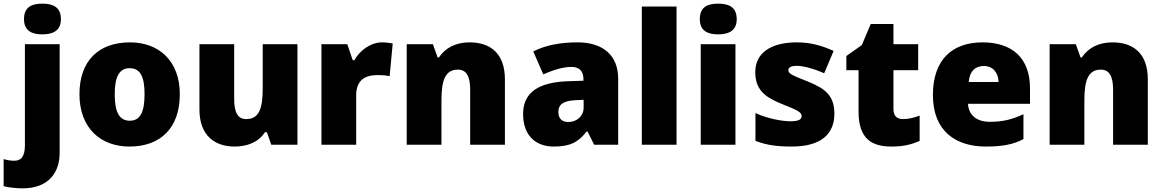

<svg xmlns="http://www.w3.org/2000/svg" viewBox="-71 -796 6397 1056"><path d="M61 -691C61 -625 106 -607 162 -607C217 -607 264 -625 264 -691C264 -759 217 -776 162 -776C106 -776 61 -759 61 -691ZM52 240C204 240 257 145 257 45V-553H66V5C66 72 39 88 8 88C-14 88 -30 85 -51 79V228C-25 235 21 240 52 240Z M918 -278C918 -461 803 -563 644 -563C471 -563 366 -461 366 -278C366 -93 481 10 641 10C813 10 918 -93 918 -278ZM560 -278C560 -372 584 -421 642 -421C702 -421 724 -372 724 -278C724 -183 702 -132 643 -132C583 -132 560 -183 560 -278Z M1565 -553H1374V-311C1374 -201 1355 -141 1283 -141C1236 -141 1217 -179 1217 -251V-553H1026V-193C1026 -51 1110 10 1219 10C1287 10 1351 -13 1386 -69H1397L1421 0H1565Z M2031 -563C1968 -563 1908 -519 1878 -465H1869L1839 -553H1697V0H1888V-272C1888 -372 1959 -383 2007 -383C2042 -383 2059 -380 2072 -377L2089 -557C2078 -559 2052 -563 2031 -563Z M2512 -563C2434 -563 2378 -532 2343 -480H2336L2310 -553H2166V0H2357V-242C2357 -352 2376 -413 2448 -413C2495 -413 2515 -375 2515 -302V0H2706V-360C2706 -502 2626 -563 2512 -563Z M3106 -563C3006 -563 2926 -546 2862 -513L2917 -387C2971 -411 3027 -428 3071 -428C3112 -428 3138 -409 3138 -360V-352L3046 -349C2890 -342 2806 -287 2806 -169C2806 -48 2878 10 2974 10C3066 10 3109 -14 3156 -73H3160L3197 0H3329V-363C3329 -491 3246 -563 3106 -563ZM3095 -245 3139 -247V-204C3139 -157 3101 -125 3055 -125C3022 -125 3000 -142 3000 -180C3000 -220 3025 -242 3095 -245Z M3650 0V-760H3459V0Z M3879 -776C3823 -776 3778 -759 3778 -691C3778 -625 3823 -607 3879 -607C3934 -607 3981 -625 3981 -691C3981 -759 3934 -776 3879 -776ZM3974 -553H3783V0H3974Z M4518 -170C4518 -267 4472 -307 4376 -346C4284 -383 4265 -390 4265 -411C4265 -426 4282 -434 4312 -434C4345 -434 4407 -418 4462 -393L4514 -516C4445 -547 4384 -563 4311 -563C4174 -563 4083 -508 4083 -400C4083 -309 4128 -266 4220 -228C4313 -190 4338 -181 4338 -157C4338 -138 4319 -129 4276 -129C4234 -129 4154 -142 4084 -174V-21C4148 3 4205 10 4284 10C4452 10 4518 -65 4518 -170Z M4895 -141C4862 -141 4843 -159 4843 -195V-410H4979V-553H4843V-664H4718L4669 -548L4584 -488V-410H4651V-182C4651 -32 4724 10 4832 10C4904 10 4945 -3 4987 -21V-160C4956 -149 4929 -141 4895 -141Z M5333 -563C5170 -563 5060 -472 5060 -273C5060 -76 5184 10 5351 10C5447 10 5505 -3 5558 -31V-168C5497 -139 5443 -126 5374 -126C5296 -126 5256 -167 5253 -225H5594V-310C5594 -479 5494 -563 5333 -563ZM5340 -433C5392 -433 5420 -394 5421 -345H5257C5262 -406 5295 -433 5340 -433Z M6048 -563C5970 -563 5914 -532 5879 -480H5872L5846 -553H5702V0H5893V-242C5893 -352 5912 -413 5984 -413C6031 -413 6051 -375 6051 -302V0H6242V-360C6242 -502 6162 -563 6048 -563Z"/></svg>

Font: Noto Sans Kannada Black
Style: Regular
Weight: 900
Designer: Jelle Bosma - Monotype Design Team
Foundry: Monotype Imaging Inc.
Version: Version 2.005